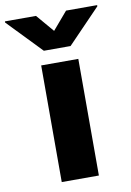

<svg xmlns="http://www.w3.org/2000/svg" viewBox="-175 -830 606 885"><g transform="rotate(-10 128.0 -387.5)"><path d="M41 0V-545.9H214.8V0ZM57.1 -774.9 127.4 -692.4 197.8 -774.9H343.3V-769.5L189.9 -610.4H64.9L-88.4 -769.5V-774.9Z"/></g></svg>

Font: Inter Tight ExtraBold
Style: Regular
Weight: 800
Designer: Rasmus Andersson
Foundry: rsms
Version: Version 3.004; ttfautohint (v1.8.4.7-5d5b)